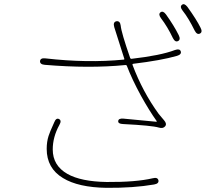

<svg xmlns="http://www.w3.org/2000/svg" viewBox="-20 -867 1040 921"><path d="M491 34Q355 32 282 -13Q204 -60 204 -153Q204 -187 213 -215Q217 -227 222 -239L240 -280Q249 -303 263 -296Q277 -289 265 -268Q233 -210 233 -150Q233 -73 303 -33Q368 4 492 6Q632 7 713 -12Q736 -18 740 -2Q743 14 719 18Q620 35 491 34ZM772 -261Q762 -249 742 -255Q709 -265 570 -272Q546 -273 547 -286Q548 -300 572 -298L729 -283Q734 -283 731 -287Q696 -336 656 -408Q613 -487 589 -550Q587 -556 581 -555Q409 -538 195 -556Q171 -558 172 -574Q174 -590 198 -587Q398 -564 573 -581Q578 -581 576 -586L528 -737Q521 -761 538 -765Q556 -768 559 -744Q562 -711 604 -590Q606 -584 612 -585Q751 -601 819 -627Q842 -635 847 -621Q852 -606 829 -599Q752 -577 619 -561Q614 -560 616 -555Q664 -427 741 -321Q748 -312 756 -303L767 -290Q782 -273 772 -261ZM834 -670Q820 -663 809 -685Q784 -738 752 -780Q738 -799 750 -808Q762 -817 776 -798Q814 -745 837 -699Q848 -677 834 -670ZM939 -706Q925 -699 914 -720Q884 -781 856 -816Q841 -835 853 -844Q864 -853 879 -834Q923 -773 942 -734Q953 -713 939 -706Z"/></svg>

Font: Resource Han Rounded JP ExtraLight
Style: Regular
Weight: 250
Designer: Cyano Hao (round all glyphs); Ryoko NISHIZUKA 西塚涼子 (kana, bopomofo & ideographs); Paul D. Hunt (Latin, Greek & Cyrillic)
Foundry: Cyano Hao
Version: 0.990